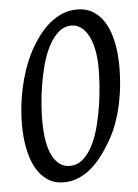

<svg xmlns="http://www.w3.org/2000/svg" viewBox="-48 -641 498 694"><g transform="rotate(-5 201.0 -294.0)"><path d="M316.9 -383.8Q316.9 -423.8 310.3 -454.3Q303.7 -484.9 292.2 -505.4Q280.8 -525.9 265.4 -536.4Q250 -546.9 232.9 -546.9Q205.6 -546.9 184.8 -528.6Q164.1 -510.3 148.9 -481Q133.8 -451.7 123.8 -415Q113.8 -378.4 107.9 -341.6Q102.1 -304.7 99.6 -271.2Q97.2 -237.8 97.2 -214.8Q97.2 -128.9 119.9 -85.4Q142.6 -42 182.1 -42Q210.4 -42 231.4 -60.8Q252.4 -79.6 267.3 -109.9Q282.2 -140.1 291.7 -178Q301.3 -215.8 306.9 -253.9Q312.5 -292 314.7 -326.2Q316.9 -360.4 316.9 -383.8ZM392.1 -382.8Q392.1 -353.5 389.2 -320.1Q386.2 -286.6 378.9 -251.5Q371.6 -216.3 359.1 -181.4Q346.7 -146.5 328.1 -115.2Q312 -87.9 293.7 -64.2Q275.4 -40.5 254.4 -22.9Q233.4 -5.4 208.7 4.9Q184.1 15.1 155.8 15.1Q121.6 15.1 96.7 -1.7Q71.8 -18.6 55.4 -48.1Q39.1 -77.6 31 -118.2Q22.9 -158.7 22.9 -206.1Q22.9 -234.4 26.1 -267.1Q29.3 -299.8 36.4 -333.7Q43.5 -367.7 55.2 -402.3Q66.9 -437 84 -469.2Q99.1 -497.1 117.4 -521.5Q135.7 -545.9 157.2 -564Q178.7 -582 203.6 -592.5Q228.5 -603 257.8 -603Q292 -603 317.4 -586.4Q342.8 -569.8 359.4 -540.5Q376 -511.2 384 -470.7Q392.1 -430.2 392.1 -382.8Z"/></g></svg>

Font: GentiumAlt
Style: Italic
Weight: 400
Italic angle: -7°
Designer: J. Victor Gaultney
Version: Version 1.02; 2005; OFL release